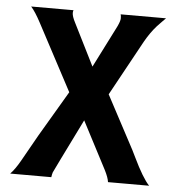

<svg xmlns="http://www.w3.org/2000/svg" viewBox="-49 -695 681 741"><g transform="rotate(5 291.5 -324.5)"><path d="M380.4 -602.1Q390.6 -623.5 390.6 -634Q390.6 -644.5 388.7 -649.4H564.5Q559.1 -643.6 550.8 -635.5Q542.5 -627.4 532.2 -616.2Q507.8 -588.9 487.3 -552.7L369.6 -337.9L479.5 -131.3L492.7 -104.5Q529.8 -27.3 555.7 0H396.5Q394.5 -17.1 379.9 -45.9L284.2 -229.5Q183.1 -24.9 180.7 -18.6Q178.2 -10.3 176.8 0H17.6Q35.6 -18.6 54.7 -52.2L113.3 -156.2L217.3 -332.5L80.6 -589.8Q58.6 -631.3 42 -649.4H206.1Q204.1 -644.5 204.1 -638.7Q204.1 -625.5 216.3 -602.1L297.9 -439Z"/></g></svg>

Font: Hammersmith One
Style: Regular
Weight: 400
Designer: Nicole Fally
Foundry: Nicole Fally
Version: Version 1.003